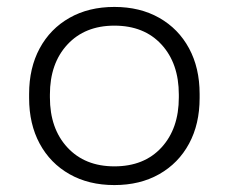

<svg xmlns="http://www.w3.org/2000/svg" viewBox="-20 -520 660 554"><path d="M310 14Q236 14 180.5 -17.5Q125 -49 94.5 -105.5Q64 -162 64 -237V-249Q64 -324 94.5 -380.5Q125 -437 180.5 -468.5Q236 -500 310 -500Q384 -500 439.5 -468.5Q495 -437 525.5 -380.5Q556 -324 556 -249V-237Q556 -162 525.5 -105.5Q495 -49 439.5 -17.5Q384 14 310 14ZM310 -40Q396 -40 446 -94.5Q496 -149 496 -239V-247Q496 -337 446 -391.5Q396 -446 310 -446Q225 -446 174.5 -391.5Q124 -337 124 -247V-239Q124 -149 174.5 -94.5Q225 -40 310 -40Z"/></svg>

Font: Space Grotesk Variable Light
Style: Regular
Weight: 300
Designer: Florian Karsten
Foundry: Florian Karsten
Version: Version 2.000